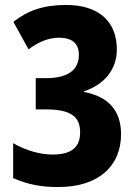

<svg xmlns="http://www.w3.org/2000/svg" viewBox="-20 -744 552 774"><path d="M451 -545C451 -661 374 -724 247 -724C155 -724 93 -702 34 -656L95 -545C131 -572 172 -592 218 -592C270 -592 298 -569 298 -523C298 -464 256 -429 166 -429H124V-303H164C266 -303 303 -274 303 -210C303 -153 271 -121 192 -121C144 -121 86 -136 33 -167V-26C94 0 144 10 215 10C379 10 468 -76 468 -203C468 -298 417 -355 319 -373V-376C400 -403 451 -463 451 -545Z"/></svg>

Font: Noto Sans Khmer Condensed ExtraBold
Style: Regular
Weight: 800
Width: 3
Designer: Danh Hong and the Monotype Design Team
Foundry: Monotype Imaging Inc.
Version: Version 2.004